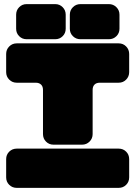

<svg xmlns="http://www.w3.org/2000/svg" viewBox="-20 -910 655 929"><path d="M297.9 -838.9V-771Q297.9 -749.5 283.2 -734.9Q268.6 -720.2 247.1 -720.2H108.9Q87.4 -720.2 72.8 -734.9Q58.1 -749.5 58.1 -771V-838.9Q58.1 -860.4 72.8 -875.2Q87.4 -890.1 108.9 -890.1H247.1Q268.6 -890.1 283.2 -875.2Q297.9 -860.4 297.9 -838.9ZM558.1 -838.9V-771Q558.1 -749.5 543.2 -734.9Q528.3 -720.2 506.8 -720.2H369.1Q347.7 -720.2 332.8 -734.9Q317.9 -749.5 317.9 -771V-838.9Q317.9 -860.4 332.8 -875.2Q347.7 -890.1 369.1 -890.1H506.8Q528.3 -890.1 543.2 -875.2Q558.1 -860.4 558.1 -838.9ZM61 -700.2H554.2Q575.7 -700.2 590.3 -685.3Q605 -670.4 605 -648.9V-561Q605 -539.6 590.3 -524.7Q575.7 -509.8 554.2 -509.8H462.9Q446.3 -509.8 437.3 -500.7Q428.2 -491.7 428.2 -475.1V-261.2Q428.2 -239.7 413.3 -224.9Q398.4 -210 377 -210H238.8Q217.3 -210 202.6 -224.9Q188 -239.7 188 -261.2V-475.1Q188 -491.7 178.7 -500.7Q169.4 -509.8 152.8 -509.8H61Q39.6 -509.8 24.7 -524.7Q9.8 -539.6 9.8 -561V-648.9Q9.8 -670.4 24.7 -685.3Q39.6 -700.2 61 -700.2ZM605 -140.1V-51.8Q605 -30.3 590.3 -15.6Q575.7 -1 554.2 -1H61Q39.6 -1 24.7 -15.6Q9.8 -30.3 9.8 -51.8V-140.1Q9.8 -161.6 24.7 -176.3Q39.6 -190.9 61 -190.9H554.2Q575.7 -190.9 590.3 -176.3Q605 -161.6 605 -140.1Z"/></svg>

Font: Nastup Soft
Style: Regular
Weight: 400
Designer: Maksym Kobuzan
Foundry: Zakznak
Version: Version 1.020;hotconv 1.0.109;makeotfexe 2.5.65596